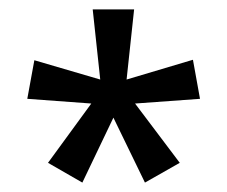

<svg xmlns="http://www.w3.org/2000/svg" viewBox="-20 -781 483 408"><path d="M265 -761 249 -612 390 -654 405 -571 267 -561 362 -435 288 -393 221 -531 155 -393 82 -435 174 -561 38 -571 53 -653 193 -612 177 -761Z"/></svg>

Font: Noto Sans Thai Looped Condensed
Style: Regular
Weight: 400
Width: 3
Designer: Sasikarn Vongin, Ben Mitchell
Foundry: The Fontpad Ltd
Version: Version 1.001; ttfautohint (v1.8.4.7-5d5b)